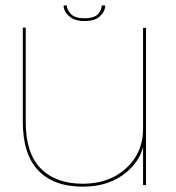

<svg xmlns="http://www.w3.org/2000/svg" viewBox="-20 -694 660 720"><path d="M516.5 0V-143Q503.5 -91 457 -50.5Q392 6 290.5 6Q181.5 6 123.5 -54.8Q65.5 -115.5 65.5 -237.5V-590.5H76.5V-236.5Q76.5 -119 133 -62Q189.5 -5 290.5 -5Q389.5 -5 453 -63Q516.5 -121 516.5 -210.5V-589.5H527.5V0ZM296 -615Q260 -615 239.2 -633.5Q218.5 -652 218.5 -673.5H230.5Q230.5 -658.5 245.5 -642Q260.5 -625.5 296 -625.5Q334.5 -625.5 348 -641.8Q361.5 -658 361.5 -673.5H374.5Q374.5 -652 355.5 -633.5Q336.5 -615 296 -615Z"/></svg>

Font: Anybody ExtraExpanded Thin
Style: Regular
Weight: 100
Width: 8
Designer: Tyler Finck
Foundry: Etcetera Type Company
Version: Version 1.010; ttfautohint (v1.8.3) -l 8 -r 50 -G 200 -x 14 